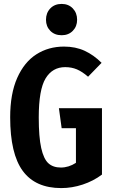

<svg xmlns="http://www.w3.org/2000/svg" viewBox="-20 -946 581 981"><path d="M499 -625 430 -554Q400 -580 373 -591.5Q346 -603 313 -603Q248 -603 213 -545.5Q178 -488 178 -346Q178 -246 190.5 -190Q203 -134 227 -112Q251 -90 291 -90Q331 -90 368 -114V-291H295L281 -393H501V-54Q457 -21 402.5 -3Q348 15 293 15Q161 15 96.5 -72.5Q32 -160 32 -347Q32 -467 68 -548Q104 -629 166 -668.5Q228 -708 307 -708Q366 -708 412.5 -686.5Q459 -665 499 -625ZM374 -845Q374 -811 352 -788.5Q330 -766 295 -766Q259 -766 237 -788.5Q215 -811 215 -845Q215 -880 237 -903Q259 -926 295 -926Q330 -926 352 -903Q374 -880 374 -845Z"/></svg>

Font: Fira Sans Compressed SemiBold
Style: Regular
Weight: 600
Width: 1
Designer: bBox Type GmbH & Carrois Corporate GbR & Edenspiekermann AG
Foundry: bBox Type GmbH & Carrois Corporate GbR & Edenspiekermann AG
Version: Version 4.301